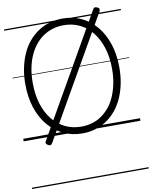

<svg xmlns="http://www.w3.org/2000/svg" viewBox="-130 -1030 1189 1503"><g transform="rotate(-10 464.0 -278.5)"><path d="M466 19Q382 19 313.5 -14Q245 -47 195 -107Q145 -167 117.5 -251Q90 -335 90 -438Q90 -506 102.5 -566.5Q115 -627 138 -678Q161 -729 194 -768.5Q227 -808 269 -836.5Q311 -865 360.5 -879.5Q410 -894 466 -894Q548 -894 616.5 -861.5Q685 -829 734.5 -768.5Q784 -708 811 -624.5Q838 -541 838 -438Q838 -370 825.5 -309.5Q813 -249 790 -198Q767 -147 734 -107Q701 -67 659.5 -39Q618 -11 569 4Q520 19 466 19ZM466 -35Q511 -35 552 -47Q593 -59 628 -83.5Q663 -108 691 -142.5Q719 -177 738.5 -222.5Q758 -268 769 -321.5Q780 -375 780 -438Q780 -532 756.5 -606Q733 -680 691 -733Q649 -786 591.5 -813.5Q534 -841 466 -841Q419 -841 378 -828.5Q337 -816 301.5 -792Q266 -768 238 -733Q210 -698 190 -653Q170 -608 159.5 -554.5Q149 -501 149 -438Q149 -344 172.5 -269.5Q196 -195 238.5 -142.5Q281 -90 338.5 -62.5Q396 -35 466 -35ZM216 54Q211 63 203 65.5Q195 68 183 61Q159 48 170 30L717 -926Q722 -935 731 -936Q740 -937 751 -931Q762 -926 764.5 -918.5Q767 -911 762 -900ZM0 369H928V379H0ZM0 -20H928V0H0ZM0 -505H928V-500H0ZM0 -889H928V-879H0Z"/></g></svg>

Font: Playwrite HR Lijeva Guides
Style: Regular
Weight: 400
Designer: Veronika Burian, José Scaglione
Foundry: TypeTogether
Version: Version 1.003